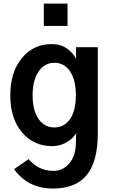

<svg xmlns="http://www.w3.org/2000/svg" viewBox="-20 -830 638 1084"><path d="M164.1 -292Q164.1 -206.1 197.8 -158.2Q231.4 -110.4 287.1 -110.4Q341.8 -110.4 375 -157.2Q408.2 -204.1 408.2 -293Q408.2 -379.9 375 -427.7Q341.8 -475.6 288.1 -475.6Q231.4 -475.6 197.8 -425.8Q164.1 -376 164.1 -292ZM38.1 -291Q38.1 -422.9 103.5 -502Q168.9 -581.1 271.5 -581.1Q323.2 -581.1 358.9 -555.2Q394.5 -529.3 409.2 -498V-563.5H532.2V-78.1Q532.2 81.1 470.2 157.7Q408.2 234.4 279.3 234.4Q137.7 234.4 59.6 125L141.6 68.4Q198.2 134.8 281.2 134.8Q335 134.8 370.1 93.8Q405.3 52.7 408.2 -13.7Q410.2 -52.7 410.2 -78.1Q391.6 -46.9 354.5 -25.9Q317.4 -4.9 275.4 -4.9Q168.9 -4.9 103.5 -83.5Q38.1 -162.1 38.1 -291ZM227.5 -683.6V-809.6H361.3V-683.6Z"/></svg>

Font: Gothic A1
Style: Bold
Weight: 700
Version: Version 2.50